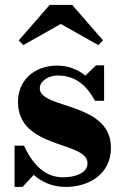

<svg xmlns="http://www.w3.org/2000/svg" viewBox="-20 -728 495 758"><path d="M220 -633.5 368 -550 387 -568.5 265 -708.5H176L54 -568.5L72 -550ZM69 10 113 -37.5C147 -7.5 190 10 239.5 10C328 10 418 -38 418 -145C418 -326.5 137 -297 137 -379C137 -410.5 175.5 -430 207.5 -430C284.5 -430 327 -382 355 -330H391V-470H359L317 -429.5C288 -453 251 -469 206.5 -469C112 -469 51 -408 51 -326C51 -137 325.5 -173 325.5 -83C325.5 -47 280.5 -28 229.5 -28C161.5 -28 112.5 -72 74.5 -153H37.5V10Z"/></svg>

Font: Bodoni* 06
Style: Bold
Weight: 700
Version: Version 2.2